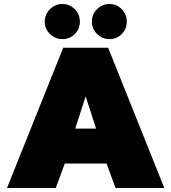

<svg xmlns="http://www.w3.org/2000/svg" viewBox="-20 -937 854 957"><path d="M203 -829Q203 -865 229 -891Q255 -917 291 -917Q327 -917 352.5 -891.5Q378 -866 378 -829Q378 -792 352.5 -767Q327 -742 291 -742Q255 -742 229 -767.5Q203 -793 203 -829ZM438 -829Q438 -866 464 -891.5Q490 -917 526 -917Q561 -917 586.5 -891.5Q612 -866 612 -829Q612 -793 587 -767.5Q562 -742 526 -742Q490 -742 464 -767.5Q438 -793 438 -829ZM295 -699H519L799 0H556L511 -122H303L258 0H15ZM459 -296 407 -457 355 -296Z"/></svg>

Font: Prompt Black
Style: Regular
Weight: 900
Designer: Katatrad Team
Foundry: CadsonDemak
Version: Version 1.000